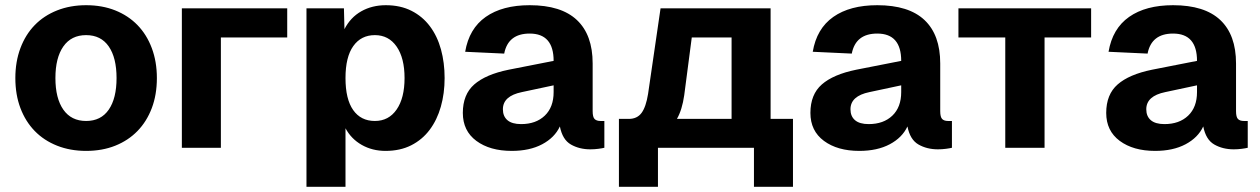

<svg xmlns="http://www.w3.org/2000/svg" viewBox="-20 -568 4844 738"><path d="M311 12Q250 12 199.5 -8Q149 -28 113.5 -64.5Q78 -101 58.5 -152.5Q39 -204 39 -268Q39 -331 58.5 -383Q78 -435 113.5 -471.5Q149 -508 199.5 -528Q250 -548 311 -548Q373 -548 423 -528Q473 -508 508.5 -471.5Q544 -435 563.5 -383Q583 -331 583 -268Q583 -204 563.5 -152.5Q544 -101 508.5 -64.5Q473 -28 423 -8Q373 12 311 12ZM311 -103Q368 -103 398 -146.5Q428 -190 428 -268Q428 -346 398 -389.5Q368 -433 311 -433Q254 -433 223.5 -389.5Q193 -346 193 -268Q193 -190 223.5 -146.5Q254 -103 311 -103Z M679 0V-536H1084V-424H829V0Z M1158 150V-536H1302L1304 -456Q1327 -501 1368.5 -524.5Q1410 -548 1463 -548Q1519 -548 1561.5 -526.5Q1604 -505 1632.5 -467Q1661 -429 1675 -378Q1689 -327 1689 -268Q1689 -209 1674.5 -158Q1660 -107 1631.5 -69Q1603 -31 1560.5 -9.5Q1518 12 1462 12Q1411 12 1370.5 -11Q1330 -34 1308 -75V150ZM1421 -103Q1474 -103 1504.5 -147Q1535 -191 1535 -268Q1535 -345 1504.5 -389Q1474 -433 1421 -433Q1368 -433 1338 -391Q1308 -349 1308 -268Q1308 -187 1337.5 -145Q1367 -103 1421 -103Z M1947 12Q1863 12 1811 -26.5Q1759 -65 1759 -134Q1759 -205 1803 -243.5Q1847 -282 1935 -300L2108 -334Q2108 -439 2016 -439Q1933 -439 1918 -362L1768 -369Q1783 -458 1847 -503Q1911 -548 2016 -548Q2137 -548 2197.5 -491Q2258 -434 2258 -324V-141Q2258 -118 2265.5 -110.5Q2273 -103 2288 -103H2303V0Q2295 2 2280 4Q2265 6 2249 6Q2207 6 2174.5 -12.5Q2142 -31 2132 -82Q2112 -39 2064 -13.5Q2016 12 1947 12ZM1983 -91Q2040 -91 2074 -123.5Q2108 -156 2108 -214V-240L1986 -214Q1913 -199 1913 -148Q1913 -121 1930.5 -106Q1948 -91 1983 -91Z M2359 150V-111H2397Q2429 -111 2446 -134Q2463 -157 2471 -207L2519 -536H2942V-111H3028V150H2878V0H2509V150ZM2610 -202Q2602 -146 2582 -111H2792V-424H2639Z M3283 12Q3199 12 3147 -26.5Q3095 -65 3095 -134Q3095 -205 3139 -243.5Q3183 -282 3271 -300L3444 -334Q3444 -439 3352 -439Q3269 -439 3254 -362L3104 -369Q3119 -458 3183 -503Q3247 -548 3352 -548Q3473 -548 3533.5 -491Q3594 -434 3594 -324V-141Q3594 -118 3601.5 -110.5Q3609 -103 3624 -103H3639V0Q3631 2 3616 4Q3601 6 3585 6Q3543 6 3510.5 -12.5Q3478 -31 3468 -82Q3448 -39 3400 -13.5Q3352 12 3283 12ZM3319 -91Q3376 -91 3410 -123.5Q3444 -156 3444 -214V-240L3322 -214Q3249 -199 3249 -148Q3249 -121 3266.5 -106Q3284 -91 3319 -91Z M3844 0V-424H3664V-536H4174V-424H3995V0Z M4420 12Q4336 12 4284 -26.5Q4232 -65 4232 -134Q4232 -205 4276 -243.5Q4320 -282 4408 -300L4581 -334Q4581 -439 4489 -439Q4406 -439 4391 -362L4241 -369Q4256 -458 4320 -503Q4384 -548 4489 -548Q4610 -548 4670.5 -491Q4731 -434 4731 -324V-141Q4731 -118 4738.5 -110.5Q4746 -103 4761 -103H4776V0Q4768 2 4753 4Q4738 6 4722 6Q4680 6 4647.5 -12.5Q4615 -31 4605 -82Q4585 -39 4537 -13.5Q4489 12 4420 12ZM4456 -91Q4513 -91 4547 -123.5Q4581 -156 4581 -214V-240L4459 -214Q4386 -199 4386 -148Q4386 -121 4403.5 -106Q4421 -91 4456 -91Z"/></svg>

Font: Geist
Style: Bold
Weight: 400
Designer: Basement.studio, Andrés Briganti, Mateo Zaragoza
Foundry: Basement.studio, Vercel, Andrés Briganti, Guido Ferreyra, Mateo Zaragoza
Version: Version 1.401